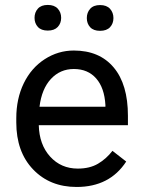

<svg xmlns="http://www.w3.org/2000/svg" viewBox="-20 -741 570 771"><path d="M287.6 9.8Q180.2 9.8 112.8 -60.8Q45.4 -131.3 45.4 -249.5V-266.1Q45.4 -344.7 75.4 -406.5Q105.5 -468.3 159.4 -503.2Q213.4 -538.1 276.4 -538.1Q379.4 -538.1 436.5 -470.2Q493.7 -402.3 493.7 -275.9V-238.3H135.7Q137.7 -160.2 181.4 -112.1Q225.1 -64 292.5 -64Q340.3 -64 373.5 -83.5Q406.7 -103 431.6 -135.3L486.8 -92.3Q420.4 9.8 287.6 9.8ZM276.4 -463.9Q221.7 -463.9 184.6 -424.1Q147.5 -384.3 138.7 -312.5H403.3V-319.3Q399.4 -388.2 366.2 -426Q333 -463.9 276.4 -463.9ZM118.7 -669.4Q118.7 -691.4 132.1 -706.3Q145.5 -721.2 171.9 -721.2Q198.2 -721.2 211.9 -706.3Q225.6 -691.4 225.6 -669.4Q225.6 -647.5 211.9 -632.8Q198.2 -618.2 171.9 -618.2Q145.5 -618.2 132.1 -632.8Q118.7 -647.5 118.7 -669.4ZM328.6 -668.5Q328.6 -690.4 342 -705.6Q355.5 -720.7 381.8 -720.7Q408.2 -720.7 421.9 -705.6Q435.5 -690.4 435.5 -668.5Q435.5 -646.5 421.9 -631.8Q408.2 -617.2 381.8 -617.2Q355.5 -617.2 342 -631.8Q328.6 -646.5 328.6 -668.5Z"/></svg>

Font: APIMedia Roboto
Style: Regular
Weight: 400
Designer: Google
Version: Version 2.137; 2017